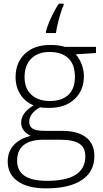

<svg xmlns="http://www.w3.org/2000/svg" viewBox="-20 -786 563 1046"><path d="M502.9 -530.8V-497.1L393.1 -490.2Q437 -435.5 437 -370.1Q437 -293.5 386 -245.8Q335 -198.2 249 -198.2Q212.9 -198.2 198.2 -201.2Q169.4 -186 154.3 -165.5Q139.2 -145 139.2 -122.1Q139.2 -96.7 158.4 -85Q177.7 -73.2 223.1 -73.2H315.9Q402.3 -73.2 448.2 -38.3Q494.1 -3.4 494.1 64.9Q494.1 148.9 426 194.6Q357.9 240.2 231.9 240.2Q131.8 240.2 76.9 201.7Q22 163.1 22 94.2Q22 39.6 55.9 3.4Q89.8 -32.7 147.9 -45.9Q124 -56.2 109.6 -75Q95.2 -93.8 95.2 -118.2Q95.2 -171.4 163.1 -211.9Q116.7 -231 90.8 -271.7Q64.9 -312.5 64.9 -365.2Q64.9 -444.8 115.5 -492.9Q166 -541 252 -541Q304.2 -541 333 -530.8ZM73.2 89.8Q73.2 199.2 235.8 199.2Q444.8 199.2 444.8 65.9Q444.8 18.1 412.1 -3.4Q379.4 -24.9 306.2 -24.9H219.2Q73.2 -24.9 73.2 89.8ZM113.8 -365.2Q113.8 -303.7 151.1 -269.8Q188.5 -235.8 251 -235.8Q317.4 -235.8 352.8 -269.5Q388.2 -303.2 388.2 -367.2Q388.2 -435.1 351.8 -469Q315.4 -502.9 250 -502.9Q186.5 -502.9 150.1 -466.6Q113.8 -430.2 113.8 -365.2ZM326.7 -757.8Q313.5 -729.5 300.5 -680.2Q287.6 -630.9 284.7 -606H230V-612.8Q239.7 -650.4 260 -693.4Q280.3 -736.3 300.8 -766.1H326.7Z"/></svg>

Font: JBL Sans
Style: Light
Weight: 300
Version: Version 1.10